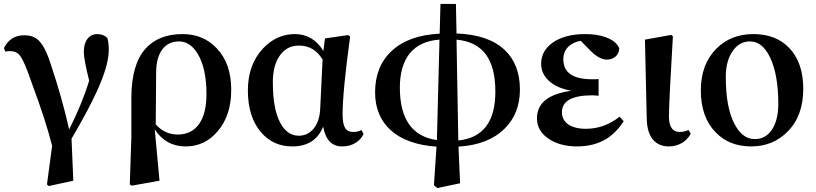

<svg xmlns="http://www.w3.org/2000/svg" viewBox="-20 -723 4116 969"><path d="M350 189 341 -23C397 -118 439 -197 468 -260C509 -349 529 -419 529 -472C529 -493 527 -513 522 -531C509 -544 492 -551 472 -551C429 -551 403 -517 403 -461C403 -436 412 -388 430 -316C406 -237 372 -155 329 -70C304 -180 274 -285 241 -384C221 -450 200 -494 177 -517C159 -536 134 -545 102 -545C56 -545 22 -524 0 -481L7 -462C10 -464 18 -465 30 -465C51 -465 66 -459 77 -447C89 -434 103 -405 120 -361C124 -349 131 -329 141 -302C188 -176 222 -71 243 13L217 208L226 216Z M785 189 761 -70C798 -13 850 16 917 16C981 16 1035 -9 1078 -60C1124 -113 1147 -183 1147 -270C1147 -360 1122 -430 1072 -481C1027 -528 970 -551 901 -551C820 -551 758 -526 714 -477C667 -424 644 -343 643 -235V-31L635 208L645 214ZM877 -44C834 -44 797 -61 766 -95L768 -360C769 -457 811 -514 883 -514C921 -514 953 -493 978 -451C1007 -403 1022 -335 1022 -248C1022 -181 1009 -130 983 -95C958 -61 922 -44 877 -44Z M1455 16C1532 16 1584 -17 1611 -84C1623 -17 1655 16 1706 16C1733 16 1756 10 1776 -3C1793 -14 1806 -28 1815 -47L1804 -67C1793 -60 1778 -57 1761 -57C1744 -57 1731 -63 1723 -75C1714 -89 1709 -112 1709 -145C1709 -224 1722 -355 1747 -538L1737 -546L1620 -529L1612 -466C1577 -523 1529 -551 1468 -551C1407 -551 1353 -527 1307 -478C1256 -423 1231 -353 1231 -267C1231 -178 1253 -107 1297 -56C1338 -8 1390 16 1455 16ZM1488 -38C1449 -38 1417 -60 1394 -104C1369 -151 1357 -219 1357 -307C1357 -366 1369 -412 1394 -445C1417 -477 1449 -493 1489 -493C1540 -493 1579 -470 1608 -423L1596 -174C1594 -132 1583 -99 1563 -74C1543 -50 1518 -38 1488 -38Z M2302 202 2294 17C2394 11 2471 -19 2526 -73C2578 -124 2604 -190 2604 -271C2604 -356 2578 -423 2526 -472C2471 -523 2391 -550 2284 -554L2281 -703H2203L2199 -553C2094 -548 2013 -519 1956 -465C1901 -414 1873 -344 1873 -257C1873 -96 1984 4 2183 17L2170 212L2187 226ZM2284 -523C2417 -510 2480 -425 2480 -260C2480 -109 2418 -27 2293 -14ZM2185 -16C2060 -34 1998 -122 1998 -281C1998 -430 2067 -514 2198 -523Z M2892 16C2950 16 2999 3 3040 -22C3073 -42 3102 -72 3128 -111L3107 -134C3055 -93 2998 -73 2937 -73C2861 -73 2816 -104 2816 -157C2816 -214 2868 -242 2971 -242C2976 -242 2985 -241 2998 -240C2999 -240 3000 -240 3001 -240V-324C2994 -323 2983 -323 2968 -323C2871 -323 2823 -357 2823 -424C2823 -450 2832 -471 2849 -488C2865 -503 2886 -513 2911 -517L2963 -464C2992 -436 3019 -422 3043 -422C3080 -422 3106 -448 3105 -480C3094 -505 3071 -523 3037 -535C3008 -546 2973 -551 2933 -551C2866 -551 2812 -537 2771 -509C2731 -481 2711 -445 2711 -401C2711 -370 2723 -342 2746 -319C2773 -292 2812 -274 2864 -265C2748 -249 2690 -203 2690 -126C2690 -83 2710 -48 2750 -22C2787 3 2835 16 2892 16Z M3356 16C3381 16 3405 9 3426 -4C3444 -16 3457 -31 3466 -48L3455 -67C3440 -60 3425 -57 3410 -57C3375 -57 3357 -82 3356 -132C3356 -183 3363 -319 3376 -540L3368 -547L3235 -523L3244 -124C3245 -78 3255 -43 3275 -19C3294 4 3321 16 3356 16Z M3592 -55C3637 -8 3697 16 3771 16C3844 16 3906 -9 3955 -59C4008 -112 4034 -184 4034 -275C4034 -363 4010 -432 3963 -481C3918 -528 3858 -551 3782 -551C3707 -551 3645 -527 3596 -478C3543 -425 3517 -355 3517 -267C3517 -176 3542 -106 3592 -55ZM3789 -21C3747 -21 3713 -47 3686 -99C3657 -155 3643 -234 3643 -335C3643 -388 3654 -430 3676 -463C3699 -497 3728 -514 3765 -514C3807 -514 3841 -487 3867 -432C3894 -375 3908 -297 3908 -199C3908 -146 3898 -104 3878 -72C3857 -38 3827 -21 3789 -21Z"/></svg>

Font: AllPunType Bold
Style: Regular
Weight: 700
Version: 1.0